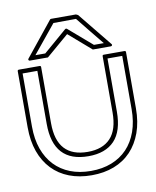

<svg xmlns="http://www.w3.org/2000/svg" viewBox="-70 -617 555 683"><g transform="rotate(-10 207.5 -275.5)"><path d="M402.8 -196.8Q402.8 -147.5 388.9 -109.1Q375 -70.8 349.6 -43.9Q324.2 -17.1 288.1 -3.2Q252 10.7 207.5 10.7Q162.6 10.7 126.5 -3.2Q90.3 -17.1 64.7 -43.9Q39.1 -70.8 25.4 -109.1Q11.7 -147.5 11.7 -196.8V-399.4Q11.7 -404.3 16.6 -404.3H91.3Q96.2 -404.3 96.2 -399.4V-196.8Q96.2 -134.8 124.3 -104.2Q152.3 -73.7 207.5 -73.7Q261.7 -73.7 290 -104Q318.4 -134.3 318.4 -196.8V-399.4Q318.4 -404.3 323.2 -404.3H397.9Q402.8 -404.3 402.8 -399.4ZM387.2 -388.7H334V-196.8Q334 -126.5 301.5 -92.3Q269 -58.1 207.5 -58.1Q80.6 -58.1 80.6 -196.8V-388.7H27.3V-196.8Q27.3 -151.4 40 -115.7Q52.7 -80.1 76.2 -55.4Q99.6 -30.8 132.8 -17.8Q166 -4.9 207.5 -4.9Q248.5 -4.9 281.7 -17.8Q314.9 -30.8 338.4 -55.4Q361.8 -80.1 374.5 -115.7Q387.2 -151.4 387.2 -196.8ZM257.8 -559.1 356.9 -437Q359.4 -434.6 357.9 -431.9Q356.4 -429.2 353 -429.2H288.1L207.5 -499Q187.5 -481.9 166.5 -463.9Q145.5 -445.8 126 -429.2H61Q57.6 -429.2 56.2 -431.9Q54.7 -434.6 57.1 -437L156.7 -560.5Q157.2 -561.5 158.4 -562Q159.7 -562.5 160.6 -562.5H250.5ZM248 -546.9Q247.1 -547.9 246.6 -548.8L250.5 -546.9ZM330.6 -444.8Q310.1 -470.2 289.3 -495.6Q268.6 -521 248 -546.9L166.5 -546.4Q144 -519 125 -495.6Q106 -472.2 83.5 -444.8H119.1Q140.1 -463.4 161.4 -481.2Q182.6 -499 203.6 -517.6Q207 -520 210.4 -517.6L294.9 -444.8Z"/></g></svg>

Font: Fibel Sued Kontur LRS
Style: Regular
Weight: 400
Designer: Peter Wiegel
Foundry: Peter Wiegel
Version: Version 000.000